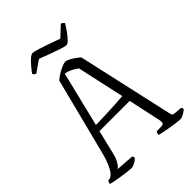

<svg xmlns="http://www.w3.org/2000/svg" viewBox="-254 -1014 1131 1131"><g transform="rotate(-45 312.0 -448.0)"><path d="M158 0Q153 0 139 -1.5Q125 -3 106.5 -5.5Q88 -8 68.5 -11Q49 -14 32 -17.5Q15 -21 4 -24Q4 -31 7 -38Q10 -45 14 -47H20Q31 -47 42.5 -57.5Q54 -68 64.5 -87Q75 -106 85 -133Q95 -160 103 -194L223 -665Q230 -673 244 -682.5Q258 -692 274 -700.5Q290 -709 304 -714.5Q318 -720 325 -720Q337 -720 353 -711.5Q369 -703 385.5 -691.5Q402 -680 412 -670L545 -75Q548 -62 550.5 -56.5Q553 -51 567 -49L616 -45Q618 -43 620 -41Q622 -39 623 -29Q617 -23 607 -16.5Q597 -10 586.5 -5Q576 0 566 0Q558 0 542 -2Q526 -4 506 -7Q486 -10 467 -13.5Q448 -17 432.5 -20.5Q417 -24 410 -26Q410 -31 412.5 -38Q415 -45 418 -49H441Q459 -49 467.5 -51Q476 -53 477.5 -63.5Q479 -74 473 -98L432 -288H180L142 -131Q137 -109 128.5 -93Q120 -77 112 -67.5Q104 -58 97 -54L210 -46Q212 -45 214 -40.5Q216 -36 216 -29Q207 -20 196.5 -13.5Q186 -7 176 -3.5Q166 0 158 0ZM191 -328Q227 -329 271.5 -330.5Q316 -332 357 -334.5Q398 -337 421 -339L356 -635Q335 -650 315 -659.5Q295 -669 275 -672ZM401 -783Q392 -783 362.5 -792.5Q333 -802 296.5 -815.5Q260 -829 229 -841L156 -790Q152 -792 146.5 -796Q141 -800 138 -807Q151 -825 168 -845Q185 -865 200.5 -878.5Q216 -892 226 -892Q237 -892 266.5 -883Q296 -874 333 -861Q370 -848 402 -836L466 -896Q473 -895 478.5 -890.5Q484 -886 487 -882Q475 -861 458.5 -838Q442 -815 426.5 -799Q411 -783 401 -783Z"/></g></svg>

Font: Texturina 12pt Thin
Style: Regular
Weight: 250
Designer: Guillermo Torres Carreño
Foundry: Omnibus-Type
Version: Version 1.002